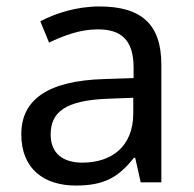

<svg xmlns="http://www.w3.org/2000/svg" viewBox="-20 -565 601 595"><path d="M288 -545C218 -545 152 -524 105 -499L132 -433C176 -454 227 -474 283 -474C353 -474 394 -444 394 -355V-323L303 -320C128 -315 46 -256 46 -149C46 -40 118 10 215 10C305 10 348 -17 395 -76H399L416 0H480V-365C480 -490 418 -545 288 -545ZM314 -259 393 -262V-214C393 -110 325 -61 235 -61C177 -61 137 -88 137 -148C137 -216 180 -254 314 -259Z"/></svg>

Font: Noto Sans Arabic UI
Style: Regular
Weight: 400
Designer: Monotype Design Team, Nadine Chahine and Nizar Qandah
Foundry: Monotype Imaging Inc.
Version: Version 2.010